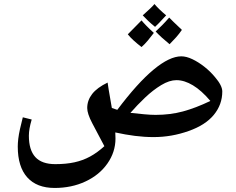

<svg xmlns="http://www.w3.org/2000/svg" viewBox="-20 -814 1171 951"><path d="M251 117Q162 117 115 64.5Q68 12 68 -88Q68 -105 70.5 -126.5Q73 -148 79 -175Q85 -202 93 -233L137 -222Q123 -175 123 -142Q123 -71 155 -36Q187 -1 254 -1Q307 -1 348.5 -10Q390 -19 426 -38.5Q462 -58 497 -90Q462 -156 437 -203.5Q412 -251 412 -279Q412 -317 436.5 -348.5Q461 -380 513 -405Q513 -404 518.5 -369Q524 -334 534 -279L561 -270Q661 -403 740.5 -469Q820 -535 878 -535Q903 -535 932.5 -521Q962 -507 991.5 -484Q1021 -461 1045 -432Q1081 -390 1081 -361Q1081 -296 1039 -245Q997 -194 914 -165Q830 -135 741 -135Q695 -135 648 -141Q601 -147 551 -158Q551 -151 551.5 -143.5Q552 -136 552 -128Q552 -61 512 -4Q472 53 403 85Q369 101 330.5 109Q292 117 251 117ZM751 -245Q823 -245 886 -262Q949 -279 1022 -314Q978 -366 935.5 -391.5Q893 -417 854 -417Q819 -417 778.5 -392.5Q738 -368 699 -331Q660 -294 626 -255Q663 -251 694.5 -248Q726 -245 751 -245ZM681 -581Q659 -598 642 -613.5Q625 -629 613 -644Q630 -661 647 -678.5Q664 -696 681 -713Q689 -703 704.5 -687Q720 -671 742 -651Q727 -631 712 -613Q697 -595 681 -581ZM820 -595Q799 -612 782 -627.5Q765 -643 751 -658Q766 -672 783 -689Q800 -706 818 -727Q824 -720 840 -705Q856 -690 881 -666Q868 -647 852.5 -629.5Q837 -612 820 -595ZM748 -681Q727 -698 712 -712.5Q697 -727 687 -738Q708 -757 722.5 -770.5Q737 -784 745 -794Q756 -781 770.5 -767Q785 -753 803 -738Q782 -715 768 -700.5Q754 -686 748 -681Z"/></svg>

Font: Noto Naskh Arabic UI
Style: Regular
Weight: 400
Designer: Monotype Design Team, David Williams, Mohamad Dakak and Nizar Qandah
Foundry: Monotype Imaging Inc.
Version: Version 2.014